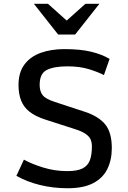

<svg xmlns="http://www.w3.org/2000/svg" viewBox="-20 -981 673 1012"><path d="M336.9 11.2Q259.8 11.2 190.7 -5.9Q121.6 -22.9 66.4 -54.2L106 -139.6Q147 -116.7 208 -97.9Q269 -79.1 334.5 -79.1Q387.7 -79.1 415.5 -93.5Q443.4 -107.9 453.9 -136.7Q464.4 -165.5 464.4 -209.5Q464.4 -229.5 457.8 -245.4Q451.2 -261.2 431.9 -274.9Q412.6 -288.6 374 -300.8L219.2 -350.6Q167.5 -367.2 136.5 -391.4Q105.5 -415.5 91.6 -450.4Q77.6 -485.4 77.6 -532.7Q77.6 -600.1 109.4 -641.8Q141.1 -683.6 195.8 -702.9Q250.5 -722.2 319.3 -722.2Q403.3 -722.2 460.7 -708.3Q518.1 -694.3 557.6 -670.4L527.8 -585.4Q493.2 -603 445.8 -617.2Q398.4 -631.3 335 -631.3Q265.1 -631.3 227.1 -612.5Q189 -593.8 189 -533.7Q189 -500 204.6 -479.7Q220.2 -459.5 268.6 -443.8L427.7 -391.6Q500 -367.7 534.7 -325.2Q569.3 -282.7 569.3 -200.7Q569.3 -137.2 545.4 -89.4Q521.5 -41.5 470.2 -15.1Q418.9 11.2 336.9 11.2ZM286.6 -798.8 158.7 -960.9H232.9L354 -852.5H309.1L430.2 -960.9H503.9L376 -798.8Z"/></svg>

Font: Monda Medium
Style: Regular
Weight: 500
Designer: Vernon Adams
Foundry: Vernon Adams
Version: Version 2.200